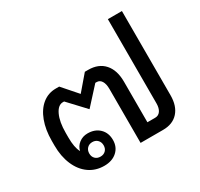

<svg xmlns="http://www.w3.org/2000/svg" viewBox="-149 -889 1134 1088"><g transform="rotate(-30 418.0 -345.0)"><path d="M54 -231V-261Q54 -334 75 -390Q96 -446 134 -476.5Q172 -507 222 -507H244L329 -410L412 -507H434Q501 -507 538.5 -465Q576 -423 576 -347V-82H627Q649 -82 661.5 -100Q674 -118 674 -149V-700H766V-149Q766 -79 730.5 -39.5Q695 0 631 0H484V-353Q484 -386 472.5 -404.5Q461 -423 441 -423H432L329 -310L226 -420H218Q186 -420 165.5 -376.5Q145 -333 145 -261V-231Q145 -166 163 -133L164 -132Q170 -160 194 -178.5Q218 -197 250 -197Q298 -197 327.5 -168.5Q357 -140 357 -93Q357 -47 325.5 -18.5Q294 10 242 10Q186 10 143.5 -20Q101 -50 77.5 -105Q54 -160 54 -231ZM296 -93Q296 -114 283 -127.5Q270 -141 249 -141Q228 -141 215 -127.5Q202 -114 202 -93Q202 -72 215 -59Q228 -46 249 -46Q270 -46 283 -59Q296 -72 296 -93Z"/></g></svg>

Font: Bai Jamjuree Medium
Style: Regular
Weight: 500
Version: Version 1.000; ttfautohint (v1.6)